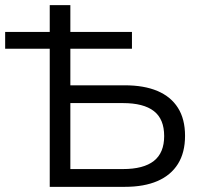

<svg xmlns="http://www.w3.org/2000/svg" viewBox="-40 -725 784 745"><path d="M153 0V-536H-20V-601H153V-705H233V-601H472V-536H233V-394H444Q519 -394 571 -372Q623 -350 650.5 -306.5Q678 -263 678 -198Q678 -133 650.5 -89Q623 -45 571 -22.5Q519 0 444 0ZM233 -69H437Q517 -69 557 -100.5Q597 -132 597 -197Q597 -263 557 -294Q517 -325 437 -325H233Z"/></svg>

Font: NunitoSans1
Style: Book
Weight: 400
Designer: Vernon Adams
Foundry: Vernon Adams
Version: Version 3.101;gftools[0.9.27]